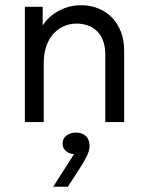

<svg xmlns="http://www.w3.org/2000/svg" viewBox="-20 -466 560 733"><path d="M75 0H147V-309L143 -316V-440H75V-316V-309V-126V-111ZM382 -256V0H454V-263V-272Q454 -313 441.5 -345Q429 -377 407 -399.5Q385 -422 355 -434Q325 -446 290 -446Q257 -446 228.5 -435.5Q200 -425 178.5 -408Q157 -391 143.5 -369.5Q130 -348 127 -325V-226H147Q147 -258 155.5 -285.5Q164 -313 180.5 -333Q197 -353 220.5 -364.5Q244 -376 273 -376Q295 -376 315 -369Q335 -362 350 -347.5Q365 -333 373.5 -310.5Q382 -288 382 -256ZM300 119 282 92 183 247H239L276 190Q299 155 310.5 132Q322 109 322 93Q322 67 307.5 53.5Q293 40 269 40Q250 40 234.5 51Q219 62 219 82Q219 104 239.5 116Q260 128 300 119Z"/></svg>

Font: Tilda Sans VF
Style: Regular
Weight: 400
Designer: ParaType Ltd
Foundry: ParaType Ltd
Version: Version 1.010